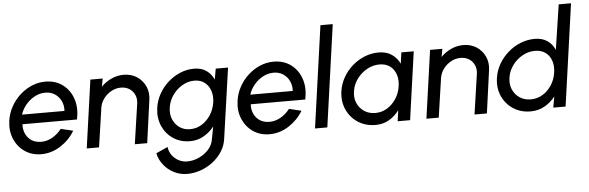

<svg xmlns="http://www.w3.org/2000/svg" viewBox="-65 -953 4315 1406"><g transform="rotate(-5 2092.0 -250.0)"><path d="M208 13Q139 13 87.2 -22.5Q35.5 -58 10.2 -117.8Q-15 -177.5 -5 -250Q2.5 -305 28.8 -352.8Q55 -400.5 94.5 -436.8Q134 -473 182.2 -493.5Q230.5 -514 282 -514Q357.5 -514 410.8 -473.8Q464 -433.5 485.8 -366.2Q507.5 -299 489.5 -217.5H89Q86 -157.5 120.2 -117.8Q154.5 -78 215 -77.5Q257.5 -77.5 296.5 -99.5Q335.5 -121.5 365 -159.5L455 -138Q415.5 -71.5 349.2 -29.2Q283 13 208 13ZM92 -288H404Q407 -327.5 391.2 -360.8Q375.5 -394 345.5 -413.8Q315.5 -433.5 275.5 -433.5Q235 -433.5 198 -414Q161 -394.5 133 -361.5Q105 -328.5 92 -288Z M1030 -312 987 0H896L938.5 -290.5Q945 -327 932.5 -357Q920 -387 893.2 -404.5Q866.5 -422 830 -422Q794 -422 761 -404.5Q728 -387 705 -357Q682 -327 675.5 -290.5L633 0H542.5L613 -500H703.5L692.5 -441Q725 -474.5 768.2 -494.2Q811.5 -514 857.5 -514Q913.5 -514 955.2 -486.8Q997 -459.5 1017.8 -413.8Q1038.5 -368 1030 -312Z M1534.5 -500H1625L1551.5 15Q1545.5 65 1518.5 108Q1491.5 151 1450.5 182.8Q1409.5 214.5 1360.2 232.2Q1311 250 1260.5 250Q1208 250 1163.2 227.2Q1118.5 204.5 1087.8 165.8Q1057 127 1047 79.5L1133 41Q1137 75 1156.2 101.5Q1175.5 128 1204.8 143.5Q1234 159 1268 159Q1311 159 1353 140Q1395 121 1424.8 88.5Q1454.5 56 1461 15L1479 -79.5Q1446.5 -38 1401.2 -12.5Q1356 13 1302 13Q1231.5 13 1178.2 -22.5Q1125 -58 1098.8 -117.8Q1072.5 -177.5 1082.5 -250Q1090 -304.5 1116.8 -352.2Q1143.5 -400 1184 -436.2Q1224.5 -472.5 1273.8 -493Q1323 -513.5 1376 -513.5Q1430 -513.5 1466.2 -487.8Q1502.5 -462 1520.5 -421ZM1310 -74.5Q1356 -74.5 1395 -98.5Q1434 -122.5 1460 -162.5Q1486 -202.5 1494 -250Q1502 -298 1489.5 -338Q1477 -378 1446.5 -402Q1416 -426 1370 -426Q1324.5 -426 1283 -402.2Q1241.5 -378.5 1212.2 -338.5Q1183 -298.5 1175 -250Q1166.5 -201 1182.2 -161.2Q1198 -121.5 1231.2 -98Q1264.5 -74.5 1310 -74.5Z M1886 13Q1817 13 1765.2 -22.5Q1713.5 -58 1688.2 -117.8Q1663 -177.5 1673 -250Q1680.5 -305 1706.8 -352.8Q1733 -400.5 1772.5 -436.8Q1812 -473 1860.2 -493.5Q1908.5 -514 1960 -514Q2035.5 -514 2088.8 -473.8Q2142 -433.5 2163.8 -366.2Q2185.5 -299 2167.5 -217.5H1767Q1764 -157.5 1798.2 -117.8Q1832.5 -78 1893 -77.5Q1935.5 -77.5 1974.5 -99.5Q2013.5 -121.5 2043 -159.5L2133 -138Q2093.5 -71.5 2027.2 -29.2Q1961 13 1886 13ZM1770 -288H2082Q2085 -327.5 2069.2 -360.8Q2053.5 -394 2023.5 -413.8Q1993.5 -433.5 1953.5 -433.5Q1913 -433.5 1876 -414Q1839 -394.5 1811 -361.5Q1783 -328.5 1770 -288Z M2220.5 0 2326 -750H2416.5L2311 0Z M2899 -500H2990L2919.5 0H2828L2839.5 -80.5Q2809 -38.5 2764.8 -12.8Q2720.5 13 2665.5 13Q2592 13 2536.5 -23Q2481 -59 2453.8 -119.5Q2426.5 -180 2436.5 -253.5Q2444 -307.5 2470.8 -354.8Q2497.5 -402 2538.2 -437.8Q2579 -473.5 2628.8 -493.8Q2678.5 -514 2732.5 -514Q2790 -514 2828.8 -487.2Q2867.5 -460.5 2887.5 -418ZM2670.5 -74.5Q2718 -74.5 2757.2 -98.2Q2796.5 -122 2822.8 -161.8Q2849 -201.5 2857 -250Q2865.5 -299 2852.8 -339Q2840 -379 2809 -402.5Q2778 -426 2730.5 -426Q2683 -426 2640 -402.2Q2597 -378.5 2567 -338.5Q2537 -298.5 2529 -250Q2520.5 -201 2537.2 -161.2Q2554 -121.5 2589 -98Q2624 -74.5 2670.5 -74.5Z M3527 -312 3484 0H3393L3435.5 -290.5Q3442 -327 3429.5 -357Q3417 -387 3390.2 -404.5Q3363.5 -422 3327 -422Q3291 -422 3258 -404.5Q3225 -387 3202 -357Q3179 -327 3172.5 -290.5L3130 0H3039.5L3110 -500H3200.5L3189.5 -441Q3222 -474.5 3265.2 -494.2Q3308.5 -514 3354.5 -514Q3410.5 -514 3452.2 -486.8Q3494 -459.5 3514.8 -413.8Q3535.5 -368 3527 -312Z M4077.5 -750H4168L4062.5 0H3972L3986.5 -81Q3954 -39 3908 -13Q3862 13 3805.5 13Q3733 13 3678.2 -22.5Q3623.5 -58 3596.5 -117.8Q3569.5 -177.5 3579.5 -250Q3587 -304.5 3614.2 -352.2Q3641.5 -400 3682.8 -436.2Q3724 -472.5 3774.5 -493Q3825 -513.5 3879.5 -513.5Q3936 -513.5 3973 -487.5Q4010 -461.5 4027.5 -419.5ZM3813.5 -74.5Q3861 -74.5 3900.2 -98.2Q3939.5 -122 3965.8 -161.8Q3992 -201.5 4000 -250Q4008.5 -299 3996 -339Q3983.5 -379 3952.2 -402.5Q3921 -426 3874 -426Q3826 -426 3783 -402.2Q3740 -378.5 3710 -338.5Q3680 -298.5 3672 -250Q3663.5 -201 3680.2 -161.2Q3697 -121.5 3732 -98Q3767 -74.5 3813.5 -74.5Z"/></g></svg>

Font: Urbanist Medium
Style: Italic
Weight: 500
Italic angle: -8°
Designer: Corey Hu
Foundry: Corey Hu
Version: Version 1.330; ttfautohint (v1.8.4.7-5d5b)